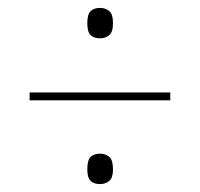

<svg xmlns="http://www.w3.org/2000/svg" viewBox="-20 -602 505 486"><path d="M233 -505Q218 -505 209.5 -513Q201 -521 201 -543Q201 -566 209.5 -574Q218 -582 233 -582Q247 -582 256.5 -574Q266 -566 266 -543Q266 -521 256.5 -513Q247 -505 233 -505ZM55 -348V-368H411V-348ZM233 -136Q218 -136 209.5 -144Q201 -152 201 -173Q201 -197 209.5 -205Q218 -213 233 -213Q247 -213 256.5 -205Q266 -197 266 -173Q266 -152 256.5 -144Q247 -136 233 -136Z"/></svg>

Font: Noto Serif Display Condensed Thin
Style: Regular
Weight: 100
Width: 3
Designer: Monotype Design Team
Foundry: Monotype Imaging Inc.
Version: Version 2.009